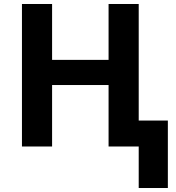

<svg xmlns="http://www.w3.org/2000/svg" viewBox="-20 -734 881 962"><path d="M675 208V0H524V-308H241V0H90V-714H241V-434H524V-714H675V-130H821V208Z"/></svg>

Font: Noto Sans IKEA
Style: Bold
Weight: 600
Designer: Monotype Design Team
Foundry: Monotype Imaging Inc.
Version: Version 2.001